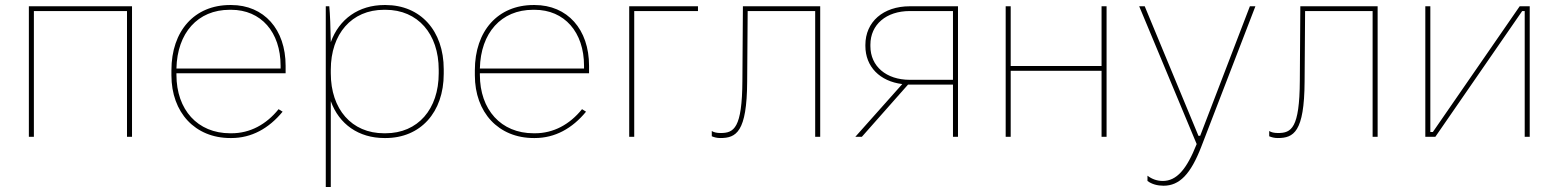

<svg xmlns="http://www.w3.org/2000/svg" viewBox="-20 -545 6210 765"><path d="M95 0H115V-501H486V0H506V-520H95Z M898 5H902C982 5 1051 -33 1106 -100L1090 -110C1041 -49 976 -14 903 -14H897C767 -14 683 -108 683 -247V-253H1118V-283C1118 -428 1032 -525 901 -525H897C755 -525 663 -422 663 -265V-245C663 -97 757 5 898 5ZM683 -272C686 -414 768 -506 895 -506H901C1020 -506 1098 -417 1098 -283V-272Z M1278 200H1298V-142C1331 -50 1409 5 1512 5H1516C1655 5 1748 -97 1748 -251V-269C1748 -423 1655 -525 1516 -525H1512C1409 -525 1331 -469 1298 -377C1297 -436 1295 -490 1292 -520H1278ZM1510 -14C1381 -14 1298 -110 1298 -253V-267C1298 -410 1381 -506 1510 -506H1516C1645 -506 1728 -410 1728 -267V-253C1728 -110 1645 -14 1516 -14Z M2107 5H2111C2191 5 2260 -33 2315 -100L2299 -110C2250 -49 2185 -14 2112 -14H2106C1976 -14 1892 -108 1892 -247V-253H2327V-283C2327 -428 2241 -525 2110 -525H2106C1964 -525 1872 -422 1872 -265V-245C1872 -97 1966 5 2107 5ZM1892 -272C1895 -414 1977 -506 2104 -506H2110C2229 -506 2307 -417 2307 -283V-272Z M2487 0H2507V-501H2761V-520H2487Z M2850 5C2913 5 2956 -18 2957 -220L2959 -501H3228V0H3248V-520H2940L2938 -224C2937 -33 2904 -15 2851 -15C2835 -15 2824 -18 2816 -23V-2C2826 2 2836 5 2850 5Z M3388 0H3414L3598 -208H3777V0H3797V-520H3605C3499 -520 3428 -458 3428 -366V-362C3428 -279 3486 -221 3575 -210ZM3605 -227C3511 -227 3448 -281 3448 -361V-367C3448 -447 3511 -501 3605 -501H3777V-227Z M3987 0H4007V-263H4369V0H4389V-520H4369V-282H4007V-520H3987Z M4616 195C4679 195 4724 150 4767 38L4982 -520H4960L4762 -4H4755L4541 -520H4519L4748 29C4708 130 4668 176 4613 176C4591 176 4570 169 4552 155V176C4569 189 4592 195 4616 195Z M5071 5C5134 5 5177 -18 5178 -220L5180 -501H5449V0H5469V-520H5161L5159 -224C5158 -33 5125 -15 5072 -15C5056 -15 5045 -18 5037 -23V-2C5047 2 5057 5 5071 5Z M5659 0H5699L6045 -501H6055V0H6075V-520H6035L5689 -19H5679V-520H5659Z"/></svg>

Font: Fixel Text Thin
Style: Regular
Weight: 100
Width: 4
Designer: AlfaBravo + MacPaw
Foundry: Kyrylo Tkachov, Marchela Mozhyna, Serhii Makarenko, Maria Weinstein, Zakhar Kryvoshyya
Version: Version 1.211